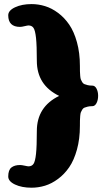

<svg xmlns="http://www.w3.org/2000/svg" viewBox="-20 -794 513 921"><path d="M363.3 -189.9Q363.3 -127.4 349.1 -76.4Q335 -25.4 312 8.1Q289.1 41.5 258.5 64.2Q228 86.9 196 96.7Q164.1 106.4 131.3 106.4Q84.5 106.4 52 91.1Q19.5 75.7 19.5 52.7Q19.5 21.5 34.7 9.5Q49.8 -2.4 76.2 -2.4Q84 -2.4 98.1 0.7Q112.3 3.9 116.7 3.9Q132.8 3.9 140.9 -8.1Q148.9 -20 152.8 -56.2Q156.7 -92.3 156.7 -165.5Q156.7 -281.7 263.7 -334Q156.7 -385.7 156.7 -502.4Q156.7 -575.7 152.8 -611.8Q148.9 -647.9 140.9 -659.9Q132.8 -671.9 116.7 -671.9Q112.3 -671.9 98.1 -668.5Q84 -665 76.2 -665Q19.5 -665 19.5 -720.7Q19.5 -743.7 52.2 -759Q85 -774.4 131.3 -774.4Q164.1 -774.4 196 -764.6Q228 -754.9 258.5 -732.2Q289.1 -709.5 312 -676Q335 -642.6 349.1 -591.6Q363.3 -540.5 363.3 -478Q363.3 -460 363.5 -451.7Q363.8 -443.4 364.7 -430.7Q365.7 -418 367.9 -412.6Q370.1 -407.2 374.3 -400.1Q378.4 -393.1 385 -390.4Q391.6 -387.7 400.9 -385.5Q410.2 -383.3 422.9 -383.3Q435.5 -383.3 443.1 -368.7Q450.7 -354 450.7 -334.5Q450.7 -314.5 443.1 -299.6Q435.5 -284.7 422.9 -284.7Q410.2 -284.7 400.9 -282.5Q391.6 -280.3 385 -277.6Q378.4 -274.9 374.3 -267.8Q370.1 -260.7 367.9 -255.4Q365.7 -250 364.7 -237.3Q363.8 -224.6 363.5 -216.3Q363.3 -208 363.3 -189.9Z"/></svg>

Font: Coustard Black
Style: Regular
Weight: 900
Foundry: vernon adams
Version: Version 1.001;